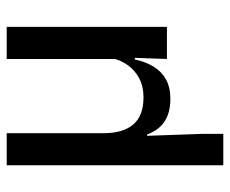

<svg xmlns="http://www.w3.org/2000/svg" viewBox="-78 -452 701 586"><g transform="rotate(-90 273.0 -158.5)"><path d="M484.5 -489V0H386.5L390.5 -114.5L386.5 -120.5V-489ZM160 -192.5Q160 -164 166.5 -141.5Q173 -119 186.2 -103.2Q199.5 -87.5 220.2 -79.5Q241 -71.5 269.5 -71.5Q302.5 -71.5 327.2 -84.5Q352 -97.5 367.8 -119.8Q383.5 -142 389.5 -169.5L405.5 -98H385Q378 -65 363 -40.5Q348 -16 323.8 -2.8Q299.5 10.5 264.5 10.5Q235.5 10.5 214.2 2.2Q193 -6 178.8 -21.8Q164.5 -37.5 156 -60.5H152L158 109.5V172H62V-489H160Z"/></g></svg>

Font: Anek Telugu Medium Medium
Style: Regular
Weight: 500
Version: Version 1.003